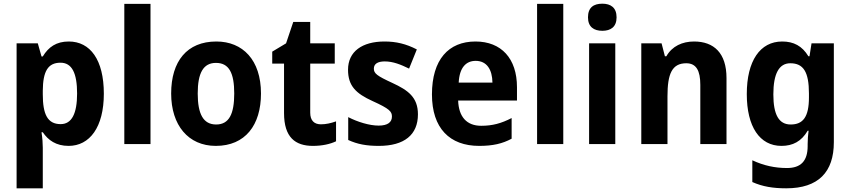

<svg xmlns="http://www.w3.org/2000/svg" viewBox="-20 -781 4611 1041"><path d="M353 -556C285 -556 243 -526 212 -475H205L185 -546H70V240H212V20C212 -3 210 -33 205 -64H212C241 -21 284 10 352 10C466 10 543 -91 543 -273C543 -457 469 -556 353 -556ZM308 -441C370 -441 398 -385 398 -274C398 -165 369 -108 309 -108C237 -108 212 -162 212 -270V-290C213 -393 239 -441 308 -441Z M796 0V-760H654V0Z M1395 -274C1395 -456 1296 -556 1153 -556C994 -556 908 -449 908 -274C908 -102 1001 10 1150 10C1310 10 1395 -103 1395 -274ZM1052 -274C1052 -385 1082 -440 1151 -440C1222 -440 1250 -385 1250 -274C1250 -163 1222 -106 1152 -106C1082 -106 1052 -163 1052 -274Z M1720 -107C1683 -107 1662 -128 1662 -170V-436H1795V-546H1662V-662H1570L1531 -546L1456 -501V-436H1520V-168C1520 -36 1581 10 1677 10C1727 10 1771 0 1802 -15V-123C1774 -113 1747 -107 1720 -107Z M2246 -161C2246 -254 2192 -292 2108 -331C2023 -370 2007 -383 2007 -409C2007 -434 2027 -448 2066 -448C2111 -448 2153 -431 2198 -409L2240 -513C2182 -543 2128 -556 2065 -556C1944 -556 1867 -502 1867 -403C1867 -315 1910 -274 2000 -233C2093 -191 2105 -176 2105 -149C2105 -119 2083 -100 2033 -100C1983 -100 1918 -120 1868 -146V-22C1918 1 1967 10 2034 10C2172 10 2246 -50 2246 -161Z M2558 -556C2412 -556 2322 -458 2322 -269C2322 -86 2418 10 2578 10C2652 10 2704 -2 2754 -29V-141C2698 -112 2650 -99 2589 -99C2510 -99 2467 -148 2464 -236H2783V-308C2783 -464 2698 -556 2558 -556ZM2559 -451C2620 -451 2649 -403 2650 -333H2467C2471 -415 2507 -451 2559 -451Z M3034 0V-760H2892V0Z M3246 -761C3199 -761 3168 -741 3168 -687C3168 -635 3200 -614 3246 -614C3291 -614 3323 -635 3323 -687C3323 -740 3291 -761 3246 -761ZM3316 -546H3174V0H3316Z M3743 -556C3680 -556 3624 -531 3593 -476H3585L3567 -546H3457V0H3599V-259C3599 -380 3623 -438 3701 -438C3755 -438 3777 -398 3777 -321V0H3919V-358C3919 -493 3851 -556 3743 -556Z M4221 -556C4101 -556 4029 -451 4029 -271C4029 -94 4099 10 4217 10C4278 10 4325 -14 4359 -72H4364C4361 -51 4359 -22 4359 0V11C4359 93 4321 130 4247 130C4182 130 4121 117 4059 88V206C4115 231 4172 240 4243 240C4417 240 4501 152 4501 -10V-546H4380L4369 -476H4363C4329 -532 4283 -556 4221 -556ZM4265 -438C4336 -438 4366 -391 4366 -274V-253C4366 -147 4334 -106 4267 -106C4203 -106 4173 -159 4173 -269C4173 -382 4204 -438 4265 -438Z"/></svg>

Font: Noto Sans Arabic UI SmCn
Style: Bold
Weight: 700
Width: 4
Designer: Monotype Design Team, Nadine Chahine and Nizar Qandah
Foundry: Monotype Imaging Inc.
Version: Version 2.010